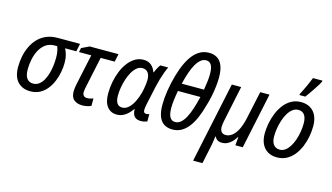

<svg xmlns="http://www.w3.org/2000/svg" viewBox="-109 -1169 3086 1787"><g transform="rotate(15 1434.0 -275.5)"><path d="M202.6 8.8Q126.5 8.8 81.3 -39.3Q36.1 -87.4 36.1 -182.1Q36.1 -234.4 46.6 -285.9Q57.1 -337.4 78.9 -382.6Q100.6 -427.7 134.5 -462.9Q168.5 -498 215.3 -517.8Q262.2 -537.6 322.8 -537.6H537.6L522 -461.9H414.1Q426.3 -438 435.5 -405.8Q444.8 -373.5 444.8 -328.1Q444.8 -287.1 436.3 -241Q427.7 -194.8 409.7 -150.4Q391.6 -106 363 -69.8Q334.5 -33.7 294.7 -12.5Q254.9 8.8 202.6 8.8ZM210.4 -67.4Q241.2 -67.4 264.9 -84.5Q288.6 -101.6 305.9 -130.6Q323.2 -159.7 334.2 -196.8Q345.2 -233.9 350.6 -274.7Q356 -315.4 356 -354.5Q356 -388.2 351.1 -415.3Q346.2 -442.4 337.9 -461.9H314Q264.2 -461.9 229 -437.3Q193.8 -412.6 171.6 -371.8Q149.4 -331.1 138.9 -281.7Q128.4 -232.4 128.4 -183.6Q128.4 -125 149.4 -96.2Q170.4 -67.4 210.4 -67.4Z M705.1 10.3Q654.8 10.3 624.5 -14.6Q594.2 -39.6 594.2 -95.2Q594.2 -110.8 596.9 -131.6Q599.6 -152.3 605 -175.3L666 -461.4H547.9L556.2 -502L629.9 -537.6H908.2L892.1 -461.4H756.8L694.8 -169.4Q690.9 -152.3 688.7 -138.4Q686.5 -124.5 686.5 -111.8Q686.5 -90.8 697.8 -78.9Q709 -66.9 731 -66.9Q745.1 -66.9 759.8 -70.3Q774.4 -73.7 789.6 -79.1V-7.8Q773.9 0 750.7 5.1Q727.5 10.3 705.1 10.3Z M1035.6 9.8Q978.5 9.8 944.1 -33.2Q909.7 -76.2 909.7 -159.2Q909.7 -215.8 920.4 -271.7Q931.2 -327.6 951.4 -377.4Q971.7 -427.2 1001 -465.3Q1030.3 -503.4 1067.1 -525.6Q1104 -547.9 1147.5 -547.9Q1194.8 -547.9 1223.4 -523.2Q1252 -498.5 1264.6 -459.5H1268.6Q1273.9 -472.7 1281 -487.1Q1288.1 -501.5 1295.9 -514.9Q1303.7 -528.3 1312 -537.6H1387.2Q1376 -515.1 1363.8 -482.7Q1351.6 -450.2 1340.3 -411.9Q1329.1 -373.5 1319.8 -331.5L1280.8 -151.9Q1277.8 -136.7 1275.9 -122.8Q1273.9 -108.9 1273.9 -98.1Q1273.9 -82 1281 -74.7Q1288.1 -67.4 1300.3 -67.4Q1306.6 -67.4 1314.5 -68.8Q1322.3 -70.3 1329.6 -73.2V-2.9Q1319.8 2 1302.7 5.9Q1285.6 9.8 1270.5 9.8Q1238.3 9.8 1219.7 -2.2Q1201.2 -14.2 1193.4 -35.2Q1185.5 -56.2 1186 -82H1182.6Q1163.6 -55.2 1141.8 -34.4Q1120.1 -13.7 1094 -2Q1067.9 9.8 1035.6 9.8ZM1068.4 -66.4Q1102.1 -66.4 1130.1 -92.3Q1158.2 -118.2 1179 -159.9Q1199.7 -201.7 1211.9 -248Q1221.2 -286.1 1225.8 -318.6Q1230.5 -351.1 1230.5 -377.4Q1230.5 -421.4 1211.7 -445.8Q1192.9 -470.2 1157.7 -470.2Q1128.9 -470.2 1104.7 -450.4Q1080.6 -430.7 1061.5 -397.7Q1042.5 -364.7 1029.5 -325Q1016.6 -285.2 1009.5 -243.7Q1002.4 -202.1 1002.4 -165.5Q1002.4 -115.7 1019 -91.1Q1035.6 -66.4 1068.4 -66.4Z M1572.8 9.8Q1523.4 9.8 1490.2 -12.5Q1457 -34.7 1440.7 -78.9Q1424.3 -123 1424.3 -189Q1424.3 -219.7 1427.2 -255.1Q1430.2 -290.5 1436.3 -328.9Q1442.4 -367.2 1451.2 -406.7Q1468.3 -482.9 1492.4 -548.6Q1516.6 -614.3 1548.8 -663.6Q1581.1 -712.9 1623.8 -740.7Q1666.5 -768.6 1721.2 -768.6Q1767.1 -768.6 1800 -747.8Q1833 -727.1 1850.6 -682.9Q1868.2 -638.7 1868.2 -567.4Q1868.2 -529.8 1862.8 -482.4Q1857.4 -435.1 1847.2 -385Q1836.9 -335 1822.3 -288.6Q1804.2 -221.2 1780.5 -166.3Q1756.8 -111.3 1726.6 -72Q1696.3 -32.7 1658.2 -11.5Q1620.1 9.8 1572.8 9.8ZM1580.1 -64Q1608.4 -64 1632.8 -84.2Q1657.2 -104.5 1677.5 -142.1Q1697.8 -179.7 1715.1 -232.4Q1732.4 -285.2 1747.6 -350.1H1531.2Q1521.5 -299.3 1516.6 -257.6Q1511.7 -215.8 1511.7 -184.1Q1511.7 -122.1 1528.8 -93Q1545.9 -64 1580.1 -64ZM1547.9 -424.8H1762.2Q1770 -469.7 1774.4 -509Q1778.8 -548.3 1778.8 -579.1Q1778.8 -636.7 1762.5 -665.3Q1746.1 -693.8 1712.4 -693.8Q1685.1 -693.8 1661.4 -675Q1637.7 -656.2 1617.2 -621.1Q1596.7 -585.9 1579.6 -536.1Q1562.5 -486.3 1547.9 -424.8Z M1835.4 239.7 2000 -537.6H2090.3L2020 -202.6Q2015.1 -180.7 2012.7 -163.3Q2010.3 -146 2010.3 -132.8Q2010.3 -102.5 2024.2 -85.7Q2038.1 -68.8 2066.4 -68.8Q2097.2 -68.8 2126 -90.3Q2154.8 -111.8 2178.5 -157.5Q2202.1 -203.1 2217.3 -274.4L2273.9 -537.6H2363.3L2249.5 0H2178.2L2185.5 -80.6H2182.1Q2166 -54.2 2146 -33.7Q2126 -13.2 2102.1 -1.7Q2078.1 9.8 2048.8 9.8Q2023.9 9.8 2006.8 -1.2Q1989.7 -12.2 1980 -31.7H1977.1Q1975.6 -18.6 1973.1 -1.5Q1970.7 15.6 1968 32.7Q1965.3 49.8 1962.4 64L1925.3 239.7Z M2579.6 8.8Q2527.8 8.8 2490.7 -13.2Q2453.6 -35.2 2433.6 -76.7Q2413.6 -118.2 2413.6 -176.3Q2413.6 -223.1 2423.1 -274.2Q2432.6 -325.2 2452.1 -373.8Q2471.7 -422.4 2502 -461.4Q2532.2 -500.5 2573.2 -523.7Q2614.3 -546.9 2667 -546.9Q2718.8 -546.9 2755.9 -524.4Q2793 -502 2812.7 -460Q2832.5 -418 2832.5 -358.9Q2832.5 -309.1 2822.8 -257.1Q2813 -205.1 2793 -157.5Q2772.9 -109.9 2742.7 -72.3Q2712.4 -34.7 2671.6 -12.9Q2630.9 8.8 2579.6 8.8ZM2587.4 -67.4Q2615.2 -67.4 2638.7 -84.5Q2662.1 -101.6 2680.9 -131.1Q2699.7 -160.6 2712.9 -198.5Q2726.1 -236.3 2733.2 -278.8Q2740.2 -321.3 2740.2 -363.3Q2740.2 -393.6 2732.2 -417.7Q2724.1 -441.9 2706.5 -456.1Q2689 -470.2 2660.6 -470.2Q2630.4 -470.2 2605.7 -451.4Q2581.1 -432.6 2562.3 -401.4Q2543.5 -370.1 2530.8 -331.3Q2518.1 -292.5 2511.5 -252Q2504.9 -211.4 2504.9 -174.8Q2504.9 -123 2526.1 -95.2Q2547.4 -67.4 2587.4 -67.4ZM2633.3 -606 2634.8 -618.7Q2643.6 -634.8 2654.5 -657Q2665.5 -679.2 2676.8 -703.6Q2688 -728 2697.8 -751Q2707.5 -773.9 2713.9 -791H2805.2L2804.2 -779.8Q2796.9 -764.6 2783 -742.4Q2769 -720.2 2752.2 -695.1Q2735.4 -669.9 2719 -646.5Q2702.6 -623 2689.5 -606Z"/></g></svg>

Font: Open Sans SemiCondensed Medium
Style: Italic
Weight: 500
Width: 4
Italic angle: -12°
Designer: Monotype Design Team
Foundry: Monotype Imaging Inc.
Version: Version 3.000